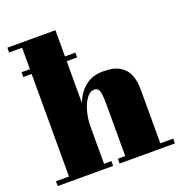

<svg xmlns="http://www.w3.org/2000/svg" viewBox="-134 -864 917 978"><g transform="rotate(-20 324.0 -375.0)"><path d="M38 -582V-608H330V-582ZM13 0V-26H83.5V-724H13V-750H273.5V-26H313.5V0ZM348.5 0V-26H388.5V-302.5Q388.5 -344.5 385.2 -364.8Q382 -385 374.2 -391.5Q366.5 -398 352.5 -398Q338.5 -398 324.2 -384.8Q310 -371.5 298.5 -347.5Q287 -323.5 280.2 -291.5Q273.5 -259.5 273.5 -222.5H250Q250 -261 258.5 -304Q267 -347 287 -384.8Q307 -422.5 342.2 -446.2Q377.5 -470 431 -470Q487 -470 519.2 -450.5Q551.5 -431 565 -397Q578.5 -363 578.5 -319.5V-26H648.5V0Z"/></g></svg>

Font: Bodoni Moda 9pt Black
Style: Regular
Weight: 900
Designer: Owen Earl
Foundry: indestructible type
Version: Version 2.005